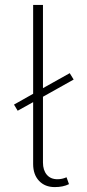

<svg xmlns="http://www.w3.org/2000/svg" viewBox="-20 -759 355 782"><path d="M203 3Q163 3 139 -22.5Q115 -48 115 -91V-343L52 -308L37 -333L115 -377V-739H155V-400L264 -461L280 -435L155 -365V-97Q155 -66 170.5 -47.5Q186 -29 214 -29Q233 -29 251 -37L261 -9Q237 3 203 3Z"/></svg>

Font: Cantarell Light
Style: Regular
Weight: 300
Designer: Dave Crossland, Nikolaus Waxweiler, Florian Fecher, Jacques Le Bailly, Eben Sorkin, Alexei Vanyashin, Alexios Zavras, Em
Version: Version 0.303